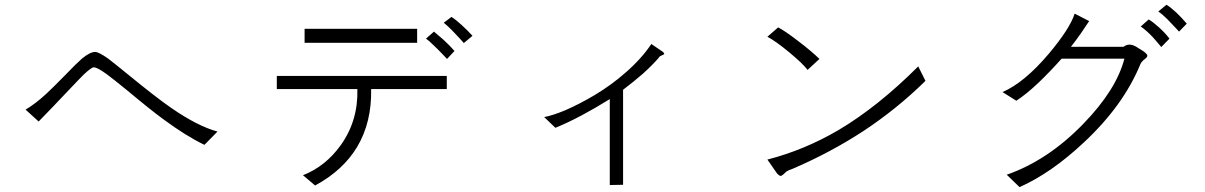

<svg xmlns="http://www.w3.org/2000/svg" viewBox="-20 -807 5040 803"><path d="M86.9 -348.6 141.6 -298.8Q168 -325.2 201.2 -360.4Q220.7 -380.9 257.8 -419.9Q310.5 -475.6 330.1 -495.1Q362.3 -525.4 372.1 -525.4Q386.7 -525.4 425.8 -497.1Q450.2 -479.5 514.6 -426.8Q610.4 -346.7 664.1 -307.6Q757.8 -238.3 835 -201.2L889.6 -256.8Q806.6 -279.3 696.3 -355.5Q632.8 -399.4 519.5 -492.2Q456.1 -543.9 431.6 -562.5Q392.6 -589.8 377.9 -589.8Q356.4 -589.8 322.3 -561.5Q300.8 -543 252 -492.2Q200.2 -439.5 172.9 -414.1Q126 -371.1 86.9 -348.6Z M1253.9 -686.5V-627.9H1724.6V-686.5ZM1137.7 -489.3V-434.6H1474.6Q1478.5 -302.7 1405.3 -200.2Q1341.8 -111.3 1247.1 -74.2L1297.9 -31.2Q1414.1 -93.8 1473.6 -192.4Q1535.2 -295.9 1532.2 -434.6H1848.6V-489.3ZM1868.2 -736.3 1835.9 -711.9Q1850.6 -700.2 1870.1 -680.7Q1880.9 -668.9 1901.4 -647.5L1919.9 -627L1956.1 -657.2Q1934.6 -680.7 1911.1 -702.1Q1886.7 -724.6 1868.2 -736.3ZM1794.9 -674.8 1761.7 -645.5Q1773.4 -637.7 1794.9 -616.2Q1807.6 -604.5 1831.1 -580.1L1849.6 -560.5L1880.9 -593.8Q1861.3 -616.2 1835 -640.6Q1816.4 -657.2 1794.9 -674.8Z M2255.9 -317.4 2302.7 -272.5Q2353.5 -293 2414.1 -325.2Q2470.7 -355.5 2530.3 -392.6V-33.2L2585.9 -34.2V-431.6Q2630.9 -465.8 2668 -498Q2707 -533.2 2734.4 -564.5Q2736.3 -569.3 2741.2 -572.3Q2744.1 -573.2 2750 -576.2Q2756.8 -579.1 2757.8 -581.1Q2758.8 -584 2752.9 -589.8L2704.1 -623Q2663.1 -561.5 2595.7 -502.9Q2538.1 -452.1 2466.8 -409.2Q2404.3 -372.1 2343.8 -345.7Q2289.1 -323.2 2255.9 -317.4Z M3234.4 -692.4 3189.5 -653.3Q3224.6 -634.8 3281.2 -587.9Q3338.9 -540 3357.4 -514.6L3407.2 -560.5Q3373 -593.8 3316.4 -636.7Q3261.7 -678.7 3234.4 -692.4ZM3850.6 -468.8 3820.3 -529.3Q3651.4 -360.4 3486.3 -262.7Q3344.7 -179.7 3189.5 -139.6L3229.5 -82Q3239.3 -71.3 3245.1 -71.3Q3249 -71.3 3256.8 -78.1Q3263.7 -85 3269.5 -89.8Q3280.3 -96.7 3293.9 -100.6Q3453.1 -168.9 3590.8 -258.8Q3731.4 -351.6 3850.6 -468.8Z M4858.4 -787.1 4824.2 -758.8Q4839.8 -749 4862.3 -726.6Q4875 -713.9 4900.4 -686.5L4911.1 -674.8L4943.4 -708Q4923.8 -731.4 4900.4 -753.9Q4874 -778.3 4858.4 -787.1ZM4784.2 -725.6 4751 -696.3Q4774.4 -679.7 4798.8 -654.3Q4812.5 -639.6 4835.9 -611.3L4836.9 -610.4L4871.1 -645.5Q4850.6 -671.9 4826.2 -693.4Q4802.7 -714.8 4784.2 -725.6ZM4474.6 -750 4535.2 -718.8Q4516.6 -690.4 4501 -668Q4480.5 -638.7 4459 -611.3H4678.7Q4695.3 -624 4713.9 -619.1Q4724.6 -617.2 4746.1 -602.5L4748 -601.6Q4776.4 -585 4778.3 -575.2Q4780.3 -569.3 4767.6 -559.6Q4760.7 -554.7 4757.8 -550.8Q4752.9 -545.9 4750 -540Q4678.7 -365.2 4511.7 -210Q4376 -83 4244.1 -24.4L4190.4 -76.2Q4363.3 -136.7 4510.7 -289.1Q4648.4 -430.7 4682.6 -561.5H4419.9Q4371.1 -506.8 4323.2 -460.9Q4271.5 -412.1 4230.5 -385.7L4172.9 -421.9Q4264.6 -461.9 4366.2 -582Q4454.1 -686.5 4474.6 -750Z"/></svg>

Font: Dotum
Style: Regular
Weight: 400
Version: Version 2.21